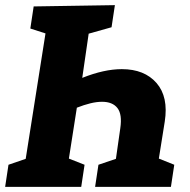

<svg xmlns="http://www.w3.org/2000/svg" viewBox="-28 -727 740 747"><path d="M301 -86 288 0H-8L5 -86L72 -109L149 -597L90 -616L103 -702L419 -707L406 -621L317 -596L292 -424Q377 -458 446 -458Q534 -458 581 -404Q628 -350 613 -254L590 -110L650 -86L637 0H342L355 -86L423 -109L440 -228Q448 -282 429 -306.5Q410 -331 369 -331Q348 -331 323.5 -325Q299 -319 271 -308L240 -110Z"/></svg>

Font: Bitter ExtraBold
Style: Italic
Weight: 800
Italic angle: -9°
Designer: Sol Matas, and Bitter project Authors
Foundry: Sol Matas
Version: Version 2.001